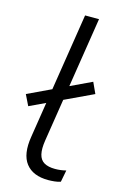

<svg xmlns="http://www.w3.org/2000/svg" viewBox="-115 -755 512 812"><g transform="rotate(15 141.0 -348.5)"><path d="M182 8Q115 8 84 -32Q53 -72 66 -151L153 -705H214L127 -151Q121 -113 126.5 -89.5Q132 -66 150 -55.5Q168 -45 198 -45Q210 -45 222 -46.5Q234 -48 246 -51L236 1Q224 5 209.5 6.5Q195 8 182 8ZM20 -272 -3 -319 259 -443 281 -395Z"/></g></svg>

Font: Nunito Sans 12pt ExtraLight 12pt Light
Style: Italic
Weight: 300
Italic angle: -9°
Version: Version 3.101;gftools[0.9.27]